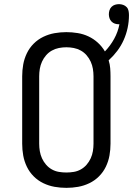

<svg xmlns="http://www.w3.org/2000/svg" viewBox="-20 -898 642 926"><path d="M300 8Q271 8 243 3Q215 -2 189 -14.5Q163 -27 142.5 -47.5Q122 -68 109.5 -94Q97 -120 92 -148Q87 -176 87 -205V-530Q87 -559 92 -587Q97 -615 109.5 -641Q122 -667 142.5 -687.5Q163 -708 189 -720.5Q215 -733 243 -738Q271 -743 300 -743Q327 -743 354.5 -738.5Q382 -734 406.5 -722.5Q431 -711 451.5 -692.5Q472 -674 486 -650Q512 -677 530.5 -710.5Q549 -744 556 -781H553Q543 -781 534 -784Q525 -787 518 -794Q511 -801 508 -810.5Q505 -820 505 -829Q505 -839 508 -848.5Q511 -858 518 -865Q525 -872 534.5 -875Q544 -878 554 -878Q564 -878 574 -874.5Q584 -871 591 -863.5Q598 -856 600 -845.5Q602 -835 602 -825Q602 -794 595.5 -763.5Q589 -733 576.5 -705Q564 -677 545.5 -652.5Q527 -628 504 -607Q510 -588 511.5 -569Q513 -550 513 -530V-205Q513 -176 508 -148Q503 -120 490.5 -94Q478 -68 457.5 -47.5Q437 -27 411 -14.5Q385 -2 357 3Q329 8 300 8ZM300 -66Q318 -66 336 -69Q354 -72 370 -81Q386 -90 398 -104Q410 -118 417.5 -134.5Q425 -151 428 -169Q431 -187 431 -205V-530Q431 -548 428 -566Q425 -584 417.5 -600.5Q410 -617 398 -631Q386 -645 370 -654Q354 -663 336 -666.5Q318 -670 300 -670Q282 -670 264 -666.5Q246 -663 230 -654Q214 -645 202 -631Q190 -617 182.5 -600.5Q175 -584 172 -566Q169 -548 169 -530V-205Q169 -187 172 -169Q175 -151 182.5 -134.5Q190 -118 202 -104Q214 -90 230 -81Q246 -72 264 -69Q282 -66 300 -66Z"/></svg>

Font: Iosevka Plex Etoile
Style: Regular
Weight: 400
Designer: Belleve Invis
Foundry: Belleve Invis
Version: Version 25.1.1; ttfautohint (v1.8.4)